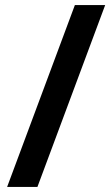

<svg xmlns="http://www.w3.org/2000/svg" viewBox="-20 -734 439 754"><path d="M393 -714 127 0H8L274 -714Z"/></svg>

Font: Noto Sans Sora Sompeng SemiBold
Style: Regular
Weight: 600
Version: Version 2.101